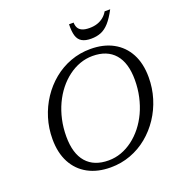

<svg xmlns="http://www.w3.org/2000/svg" viewBox="-152 -984 1044 1120"><g transform="rotate(-20 370.0 -424.0)"><path d="M162 -247.5Q162 -142 209.8 -87.2Q257.5 -32.5 347.5 -32.5Q388.5 -32.5 426.5 -46.2Q464.5 -60 498.5 -85.5Q532.5 -111 560.5 -146.2Q588.5 -181.5 608.8 -225Q629 -268.5 640 -318.5Q651 -368.5 651 -422.5Q651 -528 603.2 -582.8Q555.5 -637.5 465.5 -637.5Q425 -637.5 386.8 -623.8Q348.5 -610 314.5 -584.5Q280.5 -559 252.5 -523.8Q224.5 -488.5 204.2 -445Q184 -401.5 173 -351.8Q162 -302 162 -247.5ZM732 -409Q732 -342 713 -280Q694 -218 659 -165.2Q624 -112.5 576 -73Q528 -33.5 469.5 -11.8Q411 10 345 10Q264 10 204.8 -22.2Q145.5 -54.5 113.2 -115.2Q81 -176 81 -261Q81 -328 100 -390Q119 -452 154 -504.8Q189 -557.5 237 -597Q285 -636.5 343.5 -658.2Q402 -680 468 -680Q549 -680 608.2 -647.8Q667.5 -615.5 699.8 -555Q732 -494.5 732 -409ZM507 -796.5Q534 -796.5 555.8 -803.8Q577.5 -811 594.2 -824.8Q611 -838.5 622 -858H656.5Q631 -810 607 -783.2Q583 -756.5 556 -745.5Q529 -734.5 494.5 -734.5Q459 -734.5 437.8 -746.8Q416.5 -759 408 -786Q399.5 -813 401 -858H429.5Q429.5 -839.5 437 -825.5Q444.5 -811.5 461.5 -804Q478.5 -796.5 507 -796.5Z"/></g></svg>

Font: Newsreader 18pt
Style: Italic
Weight: 400
Italic angle: -17°
Version: Version 1.003